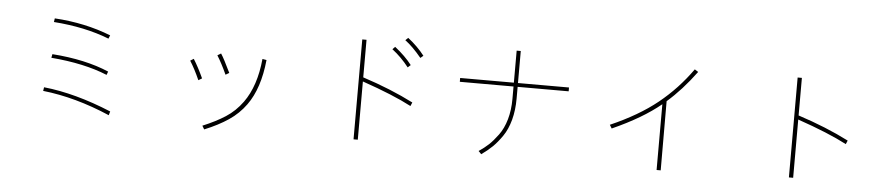

<svg xmlns="http://www.w3.org/2000/svg" viewBox="-43 -1011 6086 1318"><g transform="rotate(5 3000.0 -351.5)"><path d="M293 -625 296.9 -650.4Q506.8 -637.7 685.5 -567.4L675.8 -543.9Q508.8 -609.4 293 -625ZM296.9 -378.9 301.8 -404.3Q531.2 -387.7 693.4 -318.4L684.6 -294.9Q525.4 -360.4 296.9 -378.9ZM260.7 -147.5 264.6 -172.9Q481.4 -150.4 731.4 -46.9L723.6 -20.5Q485.4 -123 260.7 -147.5Z M1370.1 -4.9Q1460 -42 1525.9 -84.5Q1591.8 -127 1640.6 -194.3Q1723.6 -309.6 1741.2 -497.1L1769.5 -492.2Q1750 -294.9 1666 -178.7Q1618.2 -112.3 1549.3 -65.9Q1480.5 -19.5 1384.8 19.5ZM1248 -442.4 1271.5 -457Q1305.7 -402.3 1339.8 -328.1L1315.4 -313.5Q1282.2 -388.7 1248 -442.4ZM1430.7 -495.1 1455.1 -509.8Q1476.6 -477.5 1522.5 -381.8L1498 -367.2Q1462.9 -444.3 1430.7 -495.1Z M2412.1 -2V-690.4H2441.4V-431.6Q2636.7 -368.2 2792 -289.1L2781.2 -263.7Q2657.2 -329.1 2441.4 -403.3V-2ZM2707 -710.9 2725.6 -728.5Q2793 -675.8 2839.8 -615.2L2820.3 -598.6Q2759.8 -671.9 2707 -710.9ZM2624 -641.6 2641.6 -659.2Q2713.9 -602.5 2758.8 -543.9L2739.3 -526.4Q2688.5 -591.8 2624 -641.6Z M3104.5 -459V-485.4H3474.6V-706.1H3502.9V-485.4H3854.5V-459H3502.9V-378.9Q3502.9 -297.9 3484.9 -231Q3466.8 -164.1 3434.1 -116.7Q3401.4 -69.3 3368.7 -37.6Q3335.9 -5.9 3293.9 23.4L3274.4 2.9Q3312.5 -22.5 3341.8 -49.8Q3371.1 -77.1 3404.3 -122.1Q3437.5 -167 3456.1 -231.4Q3474.6 -295.9 3474.6 -374V-459Z M4156.2 -254.9Q4348.6 -338.9 4477.5 -442.9Q4606.4 -546.9 4704.1 -684.6L4728.5 -668.9Q4631.8 -538.1 4530.3 -450.2L4531.2 26.4H4502.9V-426.8Q4377.9 -323.2 4170.9 -230.5Z M5412.1 -2V-690.4H5441.4V-431.6Q5636.7 -368.2 5792 -289.1L5781.2 -263.7Q5657.2 -329.1 5441.4 -403.3V-2Z"/></g></svg>

Font: Gothic A1 Thin
Style: Regular
Weight: 250
Designer: HanYang I&C Co.,Ltd.
Foundry: HanYang I&C Co.,Ltd.
Version: Version 2.50